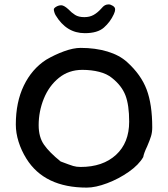

<svg xmlns="http://www.w3.org/2000/svg" viewBox="-20 -854 765 874"><path d="M225 -811Q225 -817 236 -823.5Q247 -830 259 -830Q271 -830 291 -812Q306 -796 322 -786Q338 -776 364 -776Q388 -776 406 -786Q424 -796 441 -815Q450 -826 457.5 -830Q465 -834 475 -834Q483 -834 493.5 -827.5Q504 -821 504 -812Q504 -801 498 -789Q482 -754 453 -728.5Q424 -703 366 -703Q282 -703 233 -785Q230 -790 227.5 -798Q225 -806 225 -811ZM190 -582Q125 -540 88.5 -464.5Q52 -389 52 -287Q52 -249 64.5 -209Q77 -169 100 -132Q182 0 375 0Q415 0 468 -20Q521 -40 566.5 -72Q612 -104 632 -139Q635 -157 650 -188Q662 -216 667.5 -234Q673 -252 673 -274Q673 -379 647.5 -446.5Q622 -514 559 -571Q524 -603 469 -619.5Q414 -636 347 -636Q314 -636 271.5 -620.5Q229 -605 190 -582ZM355 -536Q396 -536 431.5 -527Q467 -518 490 -499Q534 -464 551 -420Q568 -376 568 -300Q568 -204 508 -149Q448 -94 347 -94Q328 -94 313 -98.5Q298 -103 256 -119Q205 -160 180.5 -195Q156 -230 156 -284Q156 -347 179.5 -405Q203 -463 248 -499.5Q293 -536 355 -536Z"/></svg>

Font: Itim
Style: Regular
Weight: 400
Designer: Suppakit Chalermlarp
Version: Version 1.002g